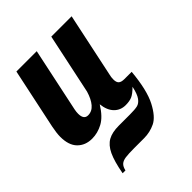

<svg xmlns="http://www.w3.org/2000/svg" viewBox="-217 -612 961 961"><g transform="rotate(-45 263.5 -132.0)"><path d="M115.5 125C103.2 151 92.7 188 84 236H104C107.3 221.3 112.7 210.7 120 204C127.3 197.3 138 193 152 191C166 189 187 188 215 188H284C312 188 338.3 182 363 170C387.7 158 410.7 131.5 432 90.5C453.3 49.5 467.7 -11 475 -91H424C409.3 -91 398.8 -93.8 392.5 -99.5C386.2 -105.2 383 -114.7 383 -128C383 -139.3 384.3 -150 387 -160L459 -500H315L247 -179C239 -151.7 228.3 -130.2 215 -114.5C201.7 -98.8 185.7 -91 167 -91C147 -91 137 -104.7 137 -132C137 -140.7 138 -150 140 -160L212 -500H68L0 -179C-5.3 -152.3 -8 -130.7 -8 -114C-8 -74 1.8 -44 21.5 -24C41.2 -4 67 6 99 6C125 6 150.5 -0.7 175.5 -14C200.5 -27.3 224.3 -52.3 247 -89C250.3 -58.3 260 -34.8 276 -18.5C292 -2.2 312 6 336 6C354 6 369 3.5 381 -1.5C393 -6.5 407.7 -17.7 425 -35C419 -6.3 411.3 14.3 402 27C392.7 39.7 382.2 47.3 370.5 50C358.8 52.7 341 54 317 54H239C207.7 54 182.3 59.3 163 70C143.7 80.7 127.8 99 115.5 125Z"/></g></svg>

Font: DonutKreme
Style: Regular
Weight: 400
Designer: Impallari Type
Foundry: Impallari Type
Version: Version 2.100